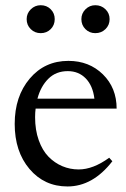

<svg xmlns="http://www.w3.org/2000/svg" viewBox="-20 -689 473 721"><path d="M132.8 -564.5Q110.8 -564.5 95.5 -579.6Q80.1 -594.7 80.1 -617.2Q80.1 -638.7 95.7 -654.1Q111.3 -669.4 132.8 -669.4Q155.3 -669.4 170.4 -654.3Q185.5 -639.2 185.5 -617.2Q185.5 -594.7 170.4 -579.6Q155.3 -564.5 132.8 -564.5ZM337.9 -564.5Q315.9 -564.5 300.8 -579.6Q285.6 -594.7 285.6 -617.2Q285.6 -638.7 301 -654.1Q316.4 -669.4 337.9 -669.4Q360.4 -669.4 376 -654.3Q391.6 -639.2 391.6 -617.2Q391.6 -594.7 376 -579.6Q360.4 -564.5 337.9 -564.5ZM233.4 11.2Q146.5 11.2 90.8 -54.4Q35.2 -120.1 35.2 -223.6Q35.2 -327.1 91.6 -393.8Q147.9 -460.4 236.8 -460.4Q314.9 -460.4 366.5 -409.7Q418 -358.9 418 -281.2H113.8Q111.8 -267.1 111.8 -249Q111.8 -200.7 125.5 -162.4Q139.2 -124 162.1 -100.6Q185.1 -77.1 214.1 -64.9Q243.2 -52.7 275.4 -52.7Q329.6 -52.7 390.1 -96.7L401.9 -83.5Q328.6 11.2 233.4 11.2ZM234.4 -421.9Q190.4 -421.9 161.6 -393.3Q132.8 -364.7 120.6 -318.4H334.5Q328.6 -367.2 302 -394.5Q275.4 -421.9 234.4 -421.9Z"/></svg>

Font: Elstob 8pt
Style: Regular
Weight: 400
Designer: Peter S. Baker
Version: Version 1.015